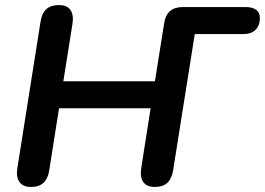

<svg xmlns="http://www.w3.org/2000/svg" viewBox="-20 -733 1050 761"><path d="M103 8Q71 8 57 -12Q43 -32 49 -68L141 -649Q146 -681 164 -697Q182 -713 214 -713Q246 -713 259.5 -693Q273 -673 267 -637L231 -411H594L631 -643Q636 -674 654.5 -689.5Q673 -705 704 -705H953Q981 -705 995.5 -694Q1010 -683 1010 -662Q1010 -632 993 -615Q976 -598 946 -598H752L666 -57Q661 -25 643.5 -8.5Q626 8 594 8Q561 8 547.5 -12Q534 -32 540 -68L577 -304H214L175 -57Q170 -25 152.5 -8.5Q135 8 103 8Z"/></svg>

Font: Nunito ExtraLight
Style: Italic
Weight: 200
Italic angle: -9°
Designer: Vernon Adams
Foundry: Vernon Adams
Version: Version 3.602